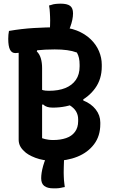

<svg xmlns="http://www.w3.org/2000/svg" viewBox="-20 -869 640 1049"><path d="M379 -796Q379 -779 375 -760Q371 -741 363.5 -721Q356 -701 346 -680.5Q336 -660 325 -641H246Q248 -657 249.5 -672Q251 -687 252 -701.5Q253 -716 253.5 -730Q254 -744 254 -757Q254 -769 253.5 -779Q253 -789 252.5 -799Q252 -809 251 -819Q250 -829 248 -839Q254 -840 259.5 -842Q265 -844 271 -845.5Q277 -847 283.5 -847.5Q290 -848 296.5 -848.5Q303 -849 311 -849Q347 -849 363 -837Q379 -825 379 -796ZM205 105Q205 91 207.5 74.5Q210 58 215.5 38Q221 18 231 -6Q241 -30 256 -59H336Q333 -39 331.5 -21Q330 -3 329.5 13Q329 29 328.5 44Q328 59 328 74Q328 85 328.5 95Q329 105 329.5 114.5Q330 124 331.5 133.5Q333 143 334 153Q330 153 324.5 154.5Q319 156 313.5 157Q308 158 301.5 159Q295 160 287.5 160Q280 160 271 160Q239 160 222 147Q205 134 205 105ZM276 10Q245 10 219.5 5.5Q194 1 173 -7Q152 -15 136 -24.5Q120 -34 110 -45Q96 -58 89 -73Q82 -88 82 -106Q82 -171 82 -234.5Q82 -298 82 -361.5Q82 -425 82 -489.5Q82 -554 82 -620H192L181 -588Q196 -574 203 -550.5Q210 -527 210 -497Q210 -449 210 -401.5Q210 -354 210 -307Q210 -260 210 -211.5Q210 -163 210 -114Q218 -111 226.5 -109Q235 -107 246 -105.5Q257 -104 271 -104Q310 -104 341 -114.5Q372 -125 389.5 -148.5Q407 -172 407 -207V-217Q407 -241 395.5 -260.5Q384 -280 358 -295.5Q332 -311 287 -323H236V-349L435 -338V-320Q478 -303 503 -271Q528 -239 528 -200V-191Q528 -126 494 -81Q460 -36 403 -13Q346 10 276 10ZM29 -700Q98 -712 166 -716Q234 -720 295 -720Q355 -720 400 -702Q445 -684 475.5 -654.5Q506 -625 521 -589Q536 -553 536 -516V-505Q536 -437 500 -387Q464 -337 403.5 -309Q343 -281 268 -281Q251 -281 238 -285Q225 -289 216 -298L191 -296V-387Q205 -379 216 -376Q227 -373 248 -373Q300 -373 337 -388Q374 -403 394.5 -432.5Q415 -462 415 -506V-515Q415 -536 411.5 -552Q408 -568 400 -582Q376 -591 346.5 -595Q317 -599 279 -599Q225 -599 180 -594Q135 -589 105 -584Q75 -579 64 -579Q44 -579 34.5 -598Q25 -617 25 -657Q25 -669 26 -679.5Q27 -690 29 -700Z"/></svg>

Font: Recursive Casual SemiBold
Style: Regular
Weight: 600
Version: Version 1.047